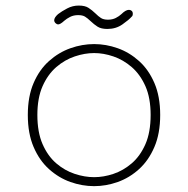

<svg xmlns="http://www.w3.org/2000/svg" viewBox="-20 -642 659 673"><path d="M310 10.5Q268 10.5 227 -4Q186 -18.5 152 -49Q118 -79.5 97.8 -126.8Q77.5 -174 77.5 -239Q77.5 -304 97.8 -351Q118 -398 152 -428.2Q186 -458.5 227 -473Q268 -487.5 310 -487.5Q351.5 -487.5 392.5 -473Q433.5 -458.5 467.2 -428.2Q501 -398 521.2 -351Q541.5 -304 541.5 -239Q541.5 -174 521.2 -126.8Q501 -79.5 467.2 -49Q433.5 -18.5 392.5 -4Q351.5 10.5 310 10.5ZM310 -21Q343 -21 377.5 -32.5Q412 -44 441.8 -69.5Q471.5 -95 489.8 -136.8Q508 -178.5 508 -239Q508 -298.5 489.8 -339.8Q471.5 -381 441.8 -406.8Q412 -432.5 377.5 -444.2Q343 -456 310 -456Q277 -456 242 -444.2Q207 -432.5 177.2 -406.8Q147.5 -381 129.2 -339.8Q111 -298.5 111 -239Q111 -178.5 129.2 -136.8Q147.5 -95 177.2 -69.5Q207 -44 242 -32.5Q277 -21 310 -21ZM356.5 -540.5Q334.5 -540.5 322 -548.5Q309.5 -556.5 297.5 -568Q286.5 -578.5 277.8 -583.8Q269 -589 254 -589Q238 -589 225.8 -582.8Q213.5 -576.5 205 -569Q191.5 -556.5 184 -556.5Q179 -556.5 174.5 -561Q170 -565.5 170 -571Q170 -580.5 183.5 -592.5Q196.5 -602.5 215.5 -612.5Q234.5 -622.5 256 -622.5Q278 -622.5 290.2 -614.5Q302.5 -606.5 314.5 -595Q325 -584.5 334 -578.8Q343 -573 358.5 -573Q374 -573 385.8 -579Q397.5 -585 405.5 -592.5Q412.5 -599.5 419.2 -603.5Q426 -607.5 432 -607.5Q437.5 -607.5 441.5 -604Q445.5 -600.5 445.5 -594Q445.5 -586 441.5 -583.5Q432 -572.5 409.2 -556.5Q386.5 -540.5 356.5 -540.5Z"/></svg>

Font: Sono ExtraLight Monospace ExtraLight
Style: Regular
Weight: 250
Version: Version 2.112